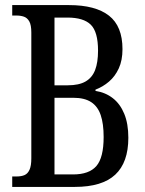

<svg xmlns="http://www.w3.org/2000/svg" viewBox="-20 -734 569 754"><path d="M28 0V-41H45Q64 -41 76.5 -46.5Q89 -52 96 -67.5Q103 -83 103 -112V-606Q103 -636 95 -650Q87 -664 74 -668.5Q61 -673 45 -673H28V-714H251Q355 -714 408 -672.5Q461 -631 461 -541Q461 -497 446.5 -465.5Q432 -434 408 -413.5Q384 -393 355 -382V-377Q394 -371 423 -348.5Q452 -326 468 -287Q484 -248 484 -193Q484 -96 432.5 -48Q381 0 274 0ZM267 -49Q330 -49 358.5 -82Q387 -115 387 -196Q387 -248 375.5 -282Q364 -316 338 -333Q312 -350 268 -350H194V-49ZM246 -399Q290 -399 316 -414Q342 -429 353.5 -459Q365 -489 365 -535Q365 -609 336.5 -637Q308 -665 245 -665H194V-399Z"/></svg>

Font: Noto Serif ExtraCondensed
Style: Regular
Weight: 400
Width: 2
Designer: Monotype Design Team
Foundry: Monotype Imaging Inc.
Version: Version 2.013